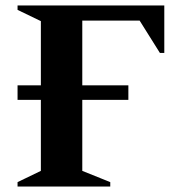

<svg xmlns="http://www.w3.org/2000/svg" viewBox="-20 -680 657 700"><path d="M44 0V-16L129 -57V-316H44V-369H129V-603L44 -644V-660H579V-487H563L489 -605H280V-369H448V-316H280V-57L382 -16V0Z"/></svg>

Font: Spectral
Style: Bold
Weight: 700
Designer: Jean-Baptiste Levee
Foundry: Production Type
Version: Version 2.001